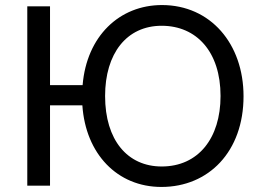

<svg xmlns="http://www.w3.org/2000/svg" viewBox="-20 -735 1026 760"><path d="M619 5C806 5 944 -135 944 -354C944 -562 813 -715 621 -715C453 -715 323 -592 307 -398H178V-710H88V0H178V-318H306C319 -126 444 5 619 5ZM396 -355C396 -523 481 -633 620 -633C758 -633 853 -530 853 -355C853 -188 765 -76 620 -76C485 -76 396 -180 396 -355Z"/></svg>

Font: Raleway Med
Style: Regular
Weight: 500
Designer: Matt McInerney, Pablo Impallari, Rodrigo Fuenzalida
Foundry: Matt McInerney, Pablo Impallari, Rodrigo Fuenzalida
Version: Version 3.00 July 28, 2015